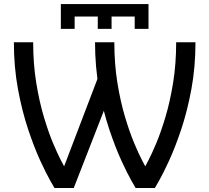

<svg xmlns="http://www.w3.org/2000/svg" viewBox="-20 -937 1038 952"><path d="M748 -4.9Q748 -4.9 768.3 -40.3Q788.6 -75.7 818.6 -140.9Q848.6 -206.1 878.7 -295.9Q908.7 -385.7 929 -495.1Q949.2 -604.5 949.2 -727.5H853.5Q853.5 -619.1 838.1 -525.1Q822.8 -431.2 799.8 -355Q776.9 -278.8 753.9 -224.6Q731 -170.4 715.6 -141.4Q700.2 -112.3 700.2 -112.3Q700.2 -112.3 684.8 -141.4Q669.4 -170.4 646.5 -224.6Q623.5 -278.8 600.6 -355Q577.6 -431.2 562.3 -525.1Q546.9 -619.1 546.9 -727.5H451.2Q451.2 -604.5 471.4 -495.1Q491.7 -385.7 521.7 -295.9Q551.8 -206.1 581.8 -140.9Q611.8 -75.7 632.1 -40.3Q652.3 -4.9 652.3 -4.9ZM345.7 -4.9 558.1 -549.8H464.8L297.9 -112.3Q297.9 -112.3 282.5 -141.4Q267.1 -170.4 244.1 -224.6Q221.2 -278.8 198.2 -355Q175.3 -431.2 159.9 -525.1Q144.5 -619.1 144.5 -727.5H48.8Q48.8 -604.5 69.1 -495.1Q89.4 -385.7 119.4 -295.9Q149.4 -206.1 179.4 -140.9Q209.5 -75.7 229.7 -40.3Q250 -4.9 250 -4.9ZM335.4 -855H662.6L647.9 -917H350.1ZM281.7 -793.9H350.1V-917H281.7ZM647.9 -793.9H716.3V-917H647.9ZM464.8 -793.9H533.2V-887.7H464.8Z"/></svg>

Font: Giphurs
Style: Regular
Weight: 400
Version: Version 2.010